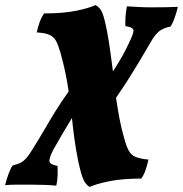

<svg xmlns="http://www.w3.org/2000/svg" viewBox="-137 -487 722 758"><path d="M85 246Q66 244 41 243Q16 242 -15 242Q-44 242 -69.5 242Q-95 242 -117 244Q-112 224 -104 201.5Q-96 179 -87 166Q-59 160 -44 148Q-29 136 -9 103Q18 60 38.5 24.5Q59 -11 81 -46.5Q103 -82 134 -126Q129 -162 121 -200.5Q113 -239 101 -281Q93 -309 84.5 -325Q76 -341 59 -349Q42 -357 8 -359Q12 -378 19 -398Q26 -418 37 -434Q112 -434 163.5 -444.5Q215 -455 240 -467Q258 -458 267 -436Q276 -414 286 -361Q294 -318 299 -279.5Q304 -241 309 -205Q332 -241 345.5 -265Q359 -289 373 -319Q390 -354 390 -366.5Q390 -379 358 -384Q357 -398 358.5 -420Q360 -442 364 -462Q383 -461 407.5 -459.5Q432 -458 463 -458Q493 -458 519 -458.5Q545 -459 565 -460Q561 -441 553 -418Q545 -395 536 -382Q509 -377 492 -364Q475 -351 457 -319Q432 -276 411 -241Q390 -206 369 -173Q348 -140 321 -101Q327 -61 334.5 -20Q342 21 355 65Q363 93 372 109Q381 125 398.5 132.5Q416 140 449 143Q445 162 438.5 182Q432 202 421 218Q346 218 294.5 228.5Q243 239 217 251Q201 242 191.5 220Q182 198 171 145Q162 100 156.5 59Q151 18 147 -21Q131 5 110 40.5Q89 76 74 103Q55 140 58.5 151.5Q62 163 90 168Q91 182 90.5 204Q90 226 85 246Z"/></svg>

Font: Vollkorn Black
Style: Italic
Weight: 900
Italic angle: -11°
Designer: Friedrich Althausen
Foundry: Friedrich Althausen
Version: Version 5.000; ttfautohint (v1.8.3)